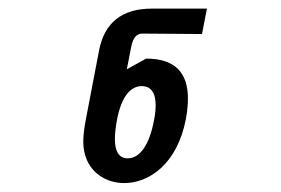

<svg xmlns="http://www.w3.org/2000/svg" viewBox="-20 -778 642 439"><path d="M170.4 -454.1C170.4 -393.1 214.4 -359.4 264.2 -359.4C321.3 -359.4 385.3 -403.8 404.8 -504.9C408.2 -522.5 409.7 -539.1 409.7 -552.2C409.7 -613.8 378.4 -644 314 -644L270 -619.6L280.3 -672.4C284.2 -691.4 292.5 -701.2 305.2 -701.2L441.9 -700.2L453.1 -758.3H327.1C259.3 -758.3 218.8 -726.6 206.5 -662.6L176.3 -504.9C172.4 -485.4 170.4 -466.8 170.4 -454.1ZM272 -416C252.4 -416 242.7 -431.2 242.7 -460C242.7 -471.2 244.1 -485.4 247.1 -502C256.8 -555.2 277.3 -581.1 304.2 -581.1C324.2 -581.1 335.9 -566.9 335.9 -537.6C335.9 -529.3 335 -517.6 332.5 -504.9C321.8 -446.3 299.8 -416 272 -416Z"/></svg>

Font: Hack
Style: Bold Oblique
Weight: 700
Italic angle: -12°
Monospace: yes
Designer: Christopher Simpkins
Foundry: Christopher Simpkins
Version: Version 2.010